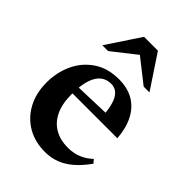

<svg xmlns="http://www.w3.org/2000/svg" viewBox="-207 -784 890 890"><g transform="rotate(45 238.0 -339.0)"><path d="M259 -469.5Q315.5 -469.5 355.5 -446Q395.5 -422.5 418.5 -378.2Q441.5 -334 446.5 -270.5H126.5L127 -309L384.5 -317.5L326 -293.5Q323 -339.5 313.8 -369.5Q304.5 -399.5 288.2 -414.2Q272 -429 247 -429Q218.5 -429 197.2 -412.5Q176 -396 164 -360Q152 -324 152 -265Q152 -202.5 172 -160.8Q192 -119 228.8 -98Q265.5 -77 316 -77Q338.5 -77 359 -82Q379.5 -87 399 -97.8Q418.5 -108.5 437.5 -125.5L451.5 -108.5Q422.5 -68 392 -41.2Q361.5 -14.5 327.5 -1.2Q293.5 12 254 12Q188 12 138 -17.2Q88 -46.5 59.8 -99Q31.5 -151.5 31.5 -221Q31.5 -288.5 58 -345Q84.5 -401.5 135.5 -435.5Q186.5 -469.5 259 -469.5ZM92.5 -526 201.5 -690.5H292.5L401.5 -526H363.5L227.5 -633H266.5L130.5 -526Z"/></g></svg>

Font: Newsreader 36pt SemiBold
Style: Regular
Weight: 600
Designer: Hugues Gentile
Foundry: Production Type
Version: Version 1.003